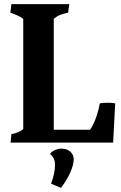

<svg xmlns="http://www.w3.org/2000/svg" viewBox="-20 -687 581 925"><path d="M92 -66V-596Q76 -610 30 -626L35 -667H314L308 -626Q284 -621 269 -615Q254 -609 239 -596V-62H414Q446 -110 461 -189Q481 -192 502 -192Q518 -192 535 -189L525 0H31L35 -41Q51 -43 68 -50.5Q85 -58 92 -66ZM245 109Q245 91 239.5 78Q234 65 221 55Q228 44 244 36.5Q260 29 276 29Q302 29 318.5 43.5Q335 58 335 80Q335 107 318.5 144Q302 181 274 218L226 198Q245 146 245 109Z"/></svg>

Font: Caladea
Style: Bold
Weight: 700
Designer: Carolina Giovagnoli and Andres Torresi
Foundry: Carolina Giovagnoli & Andres Torresi
Version: Version 1.001